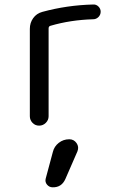

<svg xmlns="http://www.w3.org/2000/svg" viewBox="-20 -549 540 839"><path d="M110.4 -41V-422.9Q110.4 -449.2 125 -469.7Q139.6 -490.2 165 -497.1Q272.5 -526.4 386.7 -529.3Q400.4 -530.3 410.2 -520.5Q419.9 -510.7 419.9 -498Q419.9 -484.4 410.2 -474.6Q400.4 -464.8 386.7 -464.8Q288.1 -461.9 201.2 -436.5Q192.4 -434.6 192.4 -424.8V-41Q192.4 -24.4 180.2 -12.2Q168 0 150.9 0Q133.8 0 122.1 -12.2Q110.4 -24.4 110.4 -41ZM282.2 59.6H283.2Q302.7 59.6 314.5 76.2Q326.2 92.8 318.4 112.3L265.6 233.4Q249 270.5 210 269.5Q195.3 269.5 185.5 257.8Q175.8 246.1 179.7 231.4L210.9 115.2Q216.8 90.8 236.8 75.2Q256.8 59.6 282.2 59.6Z"/></svg>

Font: Rounded Mgen+ 1mn regular
Style: Regular
Weight: 400
Designer: [Source Han Sans]
Ryoko NISHIZUKA  (kana & ideographs); Paul D. Hunt (Latin, Greek & Cyrillic); Wenlong ZHANG  (bopomofo
Version: Version 1.059.20150602